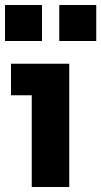

<svg xmlns="http://www.w3.org/2000/svg" viewBox="-23 -748 405 768"><path d="M104 0V-434L171 -367H21V-493H254V0ZM214 -584V-728H362V-584ZM-3 -584V-728H145V-584Z"/></svg>

Font: SUSE Thin ExtraBold
Style: Regular
Weight: 800
Version: Version 1.000